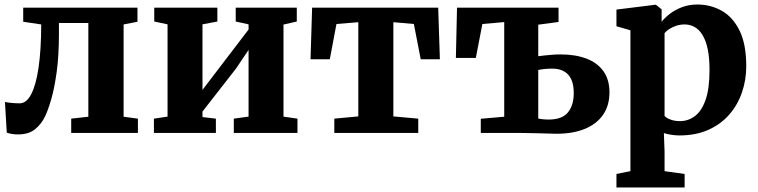

<svg xmlns="http://www.w3.org/2000/svg" viewBox="-20 -590 3365 852"><path d="M59.5 6.5Q44.5 6.5 31.8 4.2Q19 2 10 -1.5L2 -137.5Q12.5 -135 32.2 -133.2Q52 -131.5 67.5 -131.5Q97 -131.5 118.2 -171.5Q139.5 -211.5 151 -289.2Q162.5 -367 163 -481.5L83 -493.5V-556H590V-493.5L528.5 -481.5V-72L592 -63.5V0H296V-63.5L372 -72V-488H241.5V-440Q241.5 -342.5 231.5 -270.5Q221.5 -198.5 207.5 -150Q193.5 -101.5 180 -73.5Q163.5 -39 135.2 -16.2Q107 6.5 59.5 6.5Z M663 0V-63.5L723.5 -72.5V-482L664.5 -494.5V-556H944.5V-494.5L878.5 -482V-191L934.5 -264.5L1083 -459V-482L1026 -494.5V-556H1297V-494.5L1238 -481V-72.5L1300 -63.5V0H1017.5V-63.5L1083 -72.5V-368.5L1027.5 -286L878.5 -95V-70.5L938 -63.5V0Z M1463.5 0V-63.5L1570 -73.5V-491.5L1473 -483.5L1443.5 -327H1358L1365 -556H1924.5L1932 -327H1847L1816.5 -483.5L1725.5 -491.5V-73.5L1836 -63.5V0Z M2449.5 3.5Q2441 3.5 2420 2.8Q2399 2 2373.5 1.5Q2348 1 2325.2 0.5Q2302.5 0 2290 0H2113.5V-63L2217.5 -72V-492L2120.5 -483.5L2091.5 -333H2003L2008 -556H2458.5V-492.5L2368.5 -480.5V-340.5Q2379.5 -342 2395.2 -343.8Q2411 -345.5 2429.8 -347Q2448.5 -348.5 2468 -348.5Q2533.5 -348.5 2582.2 -330Q2631 -311.5 2657.8 -274Q2684.5 -236.5 2684.5 -180.5Q2684.5 -121.5 2656 -80.5Q2627.5 -39.5 2575 -18Q2522.5 3.5 2449.5 3.5ZM2414.5 -59.5Q2474.5 -59.5 2500.2 -91.2Q2526 -123 2526 -177Q2526 -231.5 2501.5 -258.5Q2477 -285.5 2430 -285.5Q2413 -285.5 2396.8 -283.8Q2380.5 -282 2368.5 -279.5V-64Q2377 -62 2389.2 -60.8Q2401.5 -59.5 2414.5 -59.5Z M2715.5 242V182L2777.5 169.5V-455.5L2715.5 -473.5V-547.5L2888.5 -569H2890.5L2916 -548.5V-493.5Q2930 -511.5 2953.2 -529.2Q2976.5 -547 3007.2 -558.5Q3038 -570 3074.5 -570Q3133.5 -570 3182.8 -542.2Q3232 -514.5 3261.8 -454.2Q3291.5 -394 3291.5 -296Q3291.5 -235.5 3272.5 -180Q3253.5 -124.5 3216 -81.5Q3178.5 -38.5 3123.2 -13.8Q3068 11 2994.5 11Q2976.5 11 2956.8 7.8Q2937 4.5 2926 0.5L2929 82V169.5L3018 182V242ZM2997.5 -52.5Q3033.5 -52.5 3063.2 -74.5Q3093 -96.5 3110.8 -146.2Q3128.5 -196 3128.5 -279.5Q3128.5 -333.5 3120.5 -371.8Q3112.5 -410 3097.5 -434.5Q3082.5 -459 3062.2 -470.2Q3042 -481.5 3018.5 -481.5Q2998.5 -481.5 2981 -475.8Q2963.5 -470 2950 -461.2Q2936.5 -452.5 2929 -443V-75.5Q2936 -67 2954.5 -59.8Q2973 -52.5 2997.5 -52.5Z"/></svg>

Font: Merriweather ExtraBold
Style: Regular
Weight: 800
Version: Version 2.100